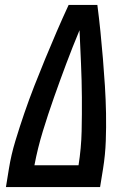

<svg xmlns="http://www.w3.org/2000/svg" viewBox="-20 -755 540 775"><path d="M4 0 16 -74Q25 -130 42 -186Q59 -242 78 -297.5Q97 -353 118.5 -408Q140 -463 162.5 -517.5Q185 -572 208.5 -626.5Q232 -681 257 -735H373Q380 -681 385.5 -626.5Q391 -572 395.5 -517.5Q400 -463 403.5 -408Q407 -353 408 -297.5Q409 -242 407 -186Q405 -130 396 -74L384 0ZM119 -88H297Q308 -157 309.5 -225.5Q311 -294 310.5 -362Q310 -430 307 -498Q304 -566 301 -633Q273 -566 247.5 -498Q222 -430 198 -362Q174 -294 153 -225.5Q132 -157 119 -88Z"/></svg>

Font: Iosevka Term Curly SmBd Obl
Style: Regular
Weight: 600
Italic angle: -9°
Designer: Belleve Invis
Foundry: Belleve Invis
Version: Version 32.3.0